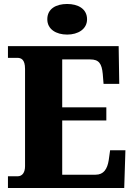

<svg xmlns="http://www.w3.org/2000/svg" viewBox="-20 -946 674 966"><path d="M318 -772C372 -772 418 -799 418 -849C418 -902 372 -926 318 -926C262 -926 218 -902 218 -849C218 -799 262 -772 318 -772ZM20 0H605L611 -190H534L527 -140C520 -96 502 -67 461 -67H293V-340H515V-406H293V-647H434C478 -647 492 -626 497 -574L501 -524H580L577 -714H20V-655H66C86 -655 106 -648 106 -599V-110C106 -79 93 -59 68 -59H20Z"/></svg>

Font: Noto Serif Georgian SemiCondensed Black
Style: Regular
Weight: 900
Width: 4
Designer: Monotype Design Team, Akaki Razmadze
Foundry: Google LLC
Version: Version 2.003